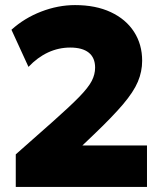

<svg xmlns="http://www.w3.org/2000/svg" viewBox="-20 -735 641 755"><path d="M42 0V-128L189 -258Q256 -317.5 291.8 -354.2Q327.5 -391 340.8 -416.8Q354 -442.5 354 -469Q354 -508 329 -528Q304 -548 256 -548Q210.5 -548 169 -528.8Q127.5 -509.5 92 -472L25 -618Q76 -664 142.2 -689.5Q208.5 -715 275 -715Q356.5 -715 415.8 -687.2Q475 -659.5 507 -610Q539 -560.5 539 -496Q539 -453.5 522.2 -413.8Q505.5 -374 463.8 -324.8Q422 -275.5 347 -204L304 -163H558V0Z"/></svg>

Font: Geologica Cursive Black
Style: Regular
Weight: 900
Designer: Sindre Bremnes, Frode Helland
Foundry: Monokrom Skriftforlag AS
Version: Version 1.010;gftools[0.9.28]